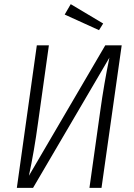

<svg xmlns="http://www.w3.org/2000/svg" viewBox="-20 -903 643 923"><path d="M468 0H410L462 -370Q480 -500 506 -626L139 0H61L157 -685H215L163 -314Q144 -174 119 -58L486 -685H565ZM320 -883 476 -790 456 -758 291 -833Z"/></svg>

Font: Fira Sans Condensed Light
Style: Italic
Weight: 300
Width: 3
Italic angle: -8°
Designer: Carrois Corporate & Edenspiekermann AG
Foundry: Carrois Corporate GbR & Edenspiekermann AG
Version: Version 4.203